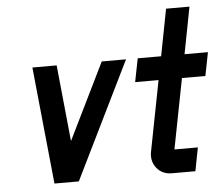

<svg xmlns="http://www.w3.org/2000/svg" viewBox="-49 -711 891 766"><g transform="rotate(-5 397.0 -328.0)"><path d="M369.1 -468.8H466.3L236.3 0H138.7L91.3 -468.8H188.5L219.2 -163.1Z M627.4 -93.8H721.2L703.1 0H609.4Q570.3 0 548.3 -27.8Q531.7 -48.3 531.7 -75.2Q531.7 -84 533.7 -93.8L588.4 -375H494.6L513.2 -468.8H606.9L643.1 -656.2H736.8L700.7 -468.8H794.4L775.9 -375H682.1Z"/></g></svg>

Font: Lambda
Style: Italic
Weight: 400
Italic angle: -11°
Designer: GGBotNet
Version: 0.22